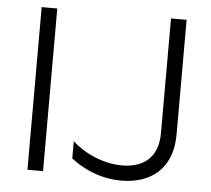

<svg xmlns="http://www.w3.org/2000/svg" viewBox="-51 -743 891 809"><g transform="rotate(5 395.0 -338.5)"><path d="M93 -688V0H159V-688ZM277 -137V-64C324 -27 399 11 490 11C613 11 706 -56 706 -203V-688H640V-203C640 -95 573 -53 489 -53C403 -53 323 -94 277 -137Z"/></g></svg>

Font: Roundo
Style: Regular
Weight: 400
Designer: Shiva Nallaperumal
Foundry: Indian Type Foundry
Version: Version 2.000